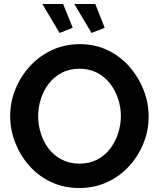

<svg xmlns="http://www.w3.org/2000/svg" viewBox="-20 -936 796 961"><path d="M377 5Q299 5 235.5 -25Q172 -55 126.5 -106.5Q81 -158 56 -222.5Q31 -287 31 -355Q31 -426 57.5 -490.5Q84 -555 130.5 -605.5Q177 -656 240.5 -685.5Q304 -715 380 -715Q457 -715 520.5 -684Q584 -653 629 -601Q674 -549 699 -485Q724 -421 724 -353Q724 -283 698 -218.5Q672 -154 625.5 -103.5Q579 -53 515.5 -24Q452 5 377 5ZM171 -355Q171 -309 185 -266Q199 -223 225.5 -189.5Q252 -156 290.5 -136.5Q329 -117 378 -117Q428 -117 467 -137.5Q506 -158 532 -192.5Q558 -227 571.5 -269.5Q585 -312 585 -355Q585 -401 570.5 -443.5Q556 -486 529.5 -519.5Q503 -553 464.5 -572.5Q426 -592 378 -592Q327 -592 288.5 -571.5Q250 -551 224 -517Q198 -483 184.5 -441Q171 -399 171 -355ZM352 -916H457L504 -797L438 -771ZM192 -916H296L344 -797L278 -771Z"/></svg>

Font: Raleway Thin
Style: Bold
Weight: 700
Version: Version 4.026